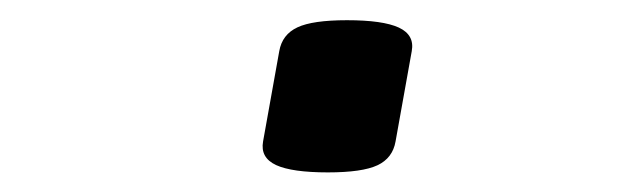

<svg xmlns="http://www.w3.org/2000/svg" viewBox="-20 -379 640 191"><path d="M257.8 -328.1 241.7 -238.3Q238.8 -222.2 254.6 -214.8Q270.5 -207.5 306.2 -207.5Q340.3 -207.5 355.5 -214.6Q370.6 -221.7 373.5 -238.3L389.6 -328.1Q392.6 -344.2 376.7 -351.6Q360.8 -358.9 325.2 -358.9Q291 -358.9 275.9 -351.8Q260.7 -344.7 257.8 -328.1Z"/></svg>

Font: Courier Prime Sans
Style: Regular
Weight: 300
Italic angle: -10°
Designer: Alan Dague-Greene
Foundry: Quote-Unquote Apps
Version: Version 3.23